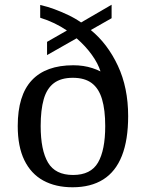

<svg xmlns="http://www.w3.org/2000/svg" viewBox="-20 -782 617 812"><path d="M287 10Q215 10 163 -18.5Q111 -47 83 -104.5Q55 -162 55 -249Q55 -379 114.5 -442.5Q174 -506 290 -506Q312 -506 332 -503Q352 -500 370.5 -494Q389 -488 405 -480Q395 -513 368.5 -550Q342 -587 304 -620L179 -549V-605L263 -653Q238 -670 210 -683.5Q182 -697 150 -707V-761Q181 -754 210.5 -743Q240 -732 268.5 -718.5Q297 -705 323 -687L452 -762V-705L364 -655Q435 -597 478.5 -504Q522 -411 522 -291Q522 -190 495.5 -123Q469 -56 416.5 -23Q364 10 287 10ZM425 -249Q425 -317 411.5 -362.5Q398 -408 368 -430.5Q338 -453 288 -453Q238 -453 208 -430.5Q178 -408 165 -362.5Q152 -317 152 -249Q152 -147 183 -94.5Q214 -42 289 -42Q364 -42 394.5 -94.5Q425 -147 425 -249Z"/></svg>

Font: Noto Serif Georgian
Style: Regular
Weight: 400
Designer: Monotype Design Team, Akaki Razmadze
Foundry: Google LLC
Version: Version 2.002